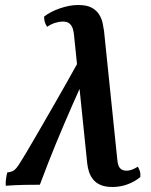

<svg xmlns="http://www.w3.org/2000/svg" viewBox="-20 -737 604 766"><path d="M429 9Q400 9 381.5 1Q363 -7 352 -20.5Q341 -34 335.5 -50.5Q330 -67 328 -85L275 -600Q274 -610 270.5 -622Q267 -634 258 -642.5Q249 -651 230 -651Q217 -651 200.5 -646Q184 -641 168 -630Q162 -639 159 -648.5Q156 -658 156 -671Q182 -691 220 -704Q258 -717 292 -717Q327 -717 346.5 -706Q366 -695 376 -678.5Q386 -662 389.5 -644.5Q393 -627 395 -614L448 -100Q449 -86 453 -76Q457 -66 465 -61Q473 -56 485 -56Q495 -56 506 -60Q517 -64 530 -72Q535 -63 538 -54Q541 -45 540 -31Q519 -13 490 -2Q461 9 429 9ZM3 4Q2 -8 4 -23Q6 -38 9 -49Q27 -51 36.5 -58Q46 -65 59 -86Q68 -100 84.5 -127.5Q101 -155 129 -203.5Q157 -252 200.5 -327.5Q244 -403 305 -513L338 -474Q300 -389 267.5 -315Q235 -241 204 -166Q173 -91 139 0Q114 0 80 0.5Q46 1 3 4Z"/></svg>

Font: Vollkorn SemiBold
Style: Italic
Weight: 600
Italic angle: -11°
Designer: Friedrich Althausen
Foundry: Friedrich Althausen
Version: Version 5.000